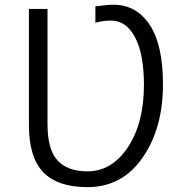

<svg xmlns="http://www.w3.org/2000/svg" viewBox="-20 -769 759 807"><path d="M101.6 -243.2V-731.4H179.7V-248Q179.7 -139.6 222.2 -94.2Q264.6 -48.8 347.7 -48.8Q450.2 -48.8 517.6 -150.4Q585 -252 585 -412.1Q585 -541 547.9 -611.8Q510.7 -682.6 446.3 -682.6Q416 -682.6 380.9 -673.8V-742.2Q428.7 -749 458 -749Q552.7 -749 608.9 -665Q665 -581.1 665 -414.1Q665 -229.5 579.1 -106Q493.2 17.6 347.7 17.6Q222.7 17.6 162.1 -44.9Q101.6 -107.4 101.6 -243.2Z"/></svg>

Font: Gothic A1
Style: Regular
Weight: 400
Designer: HanYang I&C Co.,Ltd.
Foundry: HanYang I&C Co.,Ltd.
Version: Version 2.50